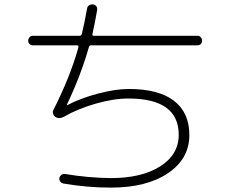

<svg xmlns="http://www.w3.org/2000/svg" viewBox="-20 -812 1040 867"><path d="M127.9 -607.4Q119.1 -607.4 113.3 -613.3Q107.4 -619.1 107.4 -627.9Q107.4 -636.7 113.3 -643.6Q119.1 -650.4 127.9 -650.4H338.9Q347.7 -650.4 349.6 -659.2Q360.4 -702.1 373 -772.5Q374 -782.2 381.8 -787.6Q389.6 -793 400.4 -792Q409.2 -791 414.6 -784.2Q419.9 -777.3 418.9 -767.6Q407.2 -701.2 397.5 -659.2Q395.5 -650.4 403.3 -650.4H872.1Q880.9 -650.4 886.7 -643.6Q892.6 -636.7 892.6 -627.9Q892.6 -619.1 886.7 -613.3Q880.9 -607.4 872.1 -607.4H391.6Q382.8 -607.4 380.9 -597.7Q344.7 -470.7 282.2 -339.8V-337.9Q282.2 -336.9 283.2 -336.9Q342.8 -368.2 421.9 -389.2Q501 -410.2 561.5 -410.2Q696.3 -410.2 765.6 -356.9Q835 -303.7 835 -202.1Q835 -94.7 738.3 -29.8Q641.6 35.2 480.5 35.2Q372.1 35.2 265.6 16.6Q256.8 14.6 252 7.8Q247.1 1 248 -7.8Q250 -16.6 256.8 -22Q263.7 -27.3 273.4 -26.4Q378.9 -8.8 480.5 -7.8Q620.1 -7.8 703.6 -61Q787.1 -114.3 787.1 -203.1Q787.1 -367.2 559.6 -367.2Q493.2 -367.2 411.6 -343.8Q330.1 -320.3 269.5 -285.2Q248 -273.4 231.4 -283.2Q223.6 -288.1 220.2 -296.9Q216.8 -305.7 220.7 -314.5Q296.9 -464.8 334 -597.7Q335.9 -606.4 328.1 -607.4Z"/></svg>

Font: Rounded Mgen+ 1mn light
Style: Regular
Weight: 200
Designer: [Source Han Sans]
Ryoko NISHIZUKA  (kana & ideographs); Paul D. Hunt (Latin, Greek & Cyrillic); Wenlong ZHANG  (bopomofo
Version: Version 1.059.20150602